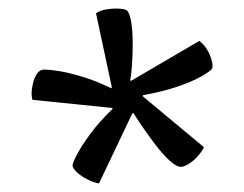

<svg xmlns="http://www.w3.org/2000/svg" viewBox="-20 -734 571 450"><path d="M212 -304Q200 -306 185 -313.5Q170 -321 160 -330.5Q150 -340 150 -346Q150 -352 160.5 -372Q171 -392 191.5 -420Q212 -448 244 -479L243 -481L56 -500Q55 -504 54.5 -507.5Q54 -511 54 -515Q54 -524 57 -537.5Q60 -551 66.5 -561Q73 -571 84 -571Q95 -571 117.5 -567.5Q140 -564 172 -554.5Q204 -545 241 -527L242 -530L205 -703Q214 -709 226.5 -711.5Q239 -714 252 -714Q262 -714 269.5 -712.5Q277 -711 279 -708Q285 -700 288 -679Q291 -658 291 -633Q291 -608 289.5 -584Q288 -560 285 -545H288L447 -638Q456 -632 463 -621.5Q470 -611 474 -599.5Q478 -588 478 -580Q478 -578 478 -576.5Q478 -575 477 -573Q473 -567 452 -555Q431 -543 396 -531Q361 -519 315 -511V-508L458 -389Q454 -380 444 -368.5Q434 -357 422.5 -350Q411 -343 404 -343Q393 -343 376.5 -358.5Q360 -374 343 -396.5Q326 -419 312 -439.5Q298 -460 293 -469L290 -468Z"/></svg>

Font: Texturina Medium 12pt
Style: Regular
Weight: 400
Version: Version 1.002